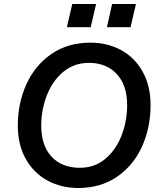

<svg xmlns="http://www.w3.org/2000/svg" viewBox="-20 -928 794 959"><path d="M433 -792H314L341 -908H460ZM632 -792H514L540 -908H659ZM69 -301Q69 -413 112 -507.5Q155 -602 237 -658.5Q319 -715 432 -715Q516 -715 584.5 -678Q653 -641 692.5 -570Q732 -499 732 -403Q732 -291 689.5 -196.5Q647 -102 565 -45.5Q483 11 371 11Q286 11 217.5 -26Q149 -63 109 -133.5Q69 -204 69 -301ZM615 -403Q615 -502 563.5 -558Q512 -614 424 -614Q350 -614 296 -569Q242 -524 214 -452Q186 -380 186 -301Q186 -201 237.5 -145.5Q289 -90 379 -90Q453 -90 506.5 -135Q560 -180 587.5 -252Q615 -324 615 -403Z"/></svg>

Font: CBA Beacon Sans Bold
Style: Italic
Weight: 700
Italic angle: -13°
Designer: Wei Huang
Foundry: Wei Huang
Version: Version 1.002